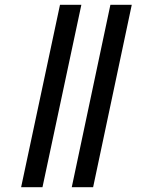

<svg xmlns="http://www.w3.org/2000/svg" viewBox="-20 -780 589 800"><path d="M279 0H368L529 -760H440ZM68 0H157L319 -760H230Z"/></svg>

Font: Noto Serif Display SemiCondensed ExtraBold
Style: Italic
Weight: 800
Width: 4
Italic angle: -12°
Designer: Monotype Design Team
Foundry: Monotype Imaging Inc.
Version: Version 2.009